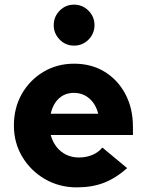

<svg xmlns="http://www.w3.org/2000/svg" viewBox="-20 -799 632 829"><path d="M312 10Q236 10 174.5 -25.5Q113 -61 76.5 -121.5Q40 -182 40 -257Q40 -333 74 -393Q108 -453 167 -488.5Q226 -524 300 -524Q375 -524 432 -489Q489 -454 521.5 -392.5Q554 -331 554 -251V-216H199Q207 -187 224 -165Q241 -143 266 -131Q291 -119 320 -119Q352 -119 378.5 -130Q405 -141 422 -162L529 -73Q479 -29 428 -9.5Q377 10 312 10ZM199 -308H404Q394 -349 366 -373.5Q338 -398 299 -398Q261 -398 235 -374.5Q209 -351 199 -308ZM299.7 -602Q263 -602 237.5 -628.2Q212 -654.5 212 -690Q212 -727 237.6 -753Q263.3 -779 299.6 -779Q336 -779 362 -753Q388 -727 388 -690.5Q388 -654 362.2 -628Q336.3 -602 299.7 -602Z"/></svg>

Font: Red Hat Text VF
Style: Regular
Weight: 400
Designer: Pentagram, MCKL
Foundry: Pentagram, MCKL
Version: Version 1.023